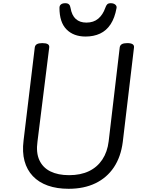

<svg xmlns="http://www.w3.org/2000/svg" viewBox="-20 -1159 903 1198"><path d="M408 19Q335 19 278.5 -1Q222 -21 185 -60Q148 -99 133 -154.5Q118 -210 127 -282L197 -863Q199 -877 210.5 -883.5Q222 -890 244 -890Q267 -890 278 -883.5Q289 -877 287 -862L214 -277Q204 -207 225.5 -160Q247 -113 294.5 -89.5Q342 -66 411 -66Q483 -66 535 -91Q587 -116 618.5 -163.5Q650 -211 658 -277L727 -863Q729 -877 740.5 -883.5Q752 -890 774 -890Q820 -890 816 -862L746 -273Q734 -180 690.5 -115Q647 -50 575.5 -15.5Q504 19 408 19ZM514 -931Q439 -931 395 -975.5Q351 -1020 351 -1110Q351 -1124 360.5 -1131.5Q370 -1139 387 -1139Q403 -1139 410.5 -1131.5Q418 -1124 420 -1110Q428 -1063 453 -1040.5Q478 -1018 519 -1018Q564 -1018 593 -1042.5Q622 -1067 637 -1110Q642 -1125 649 -1132Q656 -1139 671 -1139Q689 -1139 699.5 -1130Q710 -1121 707 -1108Q696 -1047 670 -1007.5Q644 -968 604.5 -949.5Q565 -931 514 -931Z"/></svg>

Font: Playwrite GB J
Style: Italic
Weight: 400
Italic angle: -7.01216°
Designer: Veronika Burian, José Scaglione
Foundry: TypeTogether
Version: Version 1.002